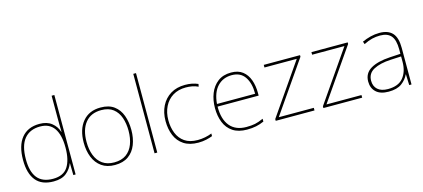

<svg xmlns="http://www.w3.org/2000/svg" viewBox="-60 -1262 3909 1774"><g transform="rotate(-15 1895.0 -375.0)"><path d="M283 10Q169 10 114 -58Q59 -126 59 -254Q59 -391 119 -464.5Q179 -538 291 -538Q363 -538 407.5 -502.5Q452 -467 468 -414H470Q469 -448 468.5 -480Q468 -512 468 -543V-760H494V0H472L470 -113H468Q450 -63 406 -26.5Q362 10 283 10ZM283 -15Q383 -15 425.5 -80.5Q468 -146 468 -263V-266Q468 -386 424 -449.5Q380 -513 291 -513Q192 -513 139 -448.5Q86 -384 86 -254Q86 -134 134.5 -74.5Q183 -15 283 -15Z M1098 -264Q1098 -187 1073.5 -124.5Q1049 -62 998.5 -26Q948 10 869 10Q793 10 742.5 -26Q692 -62 667 -124Q642 -186 642 -264Q642 -390 703.5 -464Q765 -538 875 -538Q955 -538 1004 -501.5Q1053 -465 1075.5 -403Q1098 -341 1098 -264ZM669 -264Q669 -191 691 -134.5Q713 -78 757.5 -46.5Q802 -15 869 -15Q939 -15 983.5 -47Q1028 -79 1049.5 -135.5Q1071 -192 1071 -264Q1071 -333 1051.5 -389.5Q1032 -446 989 -479.5Q946 -513 875 -513Q776 -513 722.5 -447Q669 -381 669 -264Z M1275 0H1249V-760H1275Z M1667 10Q1583 10 1529 -25.5Q1475 -61 1449.5 -122.5Q1424 -184 1424 -261Q1424 -342 1455.5 -404.5Q1487 -467 1545 -502.5Q1603 -538 1684 -538Q1720 -538 1749.5 -532Q1779 -526 1807 -514L1802 -489Q1772 -503 1742.5 -508Q1713 -513 1684 -513Q1612 -513 1560 -481Q1508 -449 1479.5 -392Q1451 -335 1451 -261Q1451 -193 1473.5 -137Q1496 -81 1543.5 -48Q1591 -15 1667 -15Q1703 -15 1738.5 -22Q1774 -29 1803 -41V-16Q1778 -6 1743 2Q1708 10 1667 10Z M2124 -538Q2192 -538 2234 -505Q2276 -472 2296 -416.5Q2316 -361 2316 -291V-266H1923Q1922 -145 1976 -80Q2030 -15 2133 -15Q2181 -15 2215.5 -22Q2250 -29 2296 -50V-23Q2258 -6 2219.5 2Q2181 10 2133 10Q2050 10 1997.5 -25Q1945 -60 1920.5 -121Q1896 -182 1896 -259Q1896 -334 1921 -397.5Q1946 -461 1996.5 -499.5Q2047 -538 2124 -538ZM2124 -513Q2040 -513 1986.5 -456.5Q1933 -400 1924 -291H2289Q2290 -390 2249 -451.5Q2208 -513 2124 -513Z M2779 0H2408V-17L2744 -503H2435V-528H2782V-513L2444 -25H2779Z M3235 0H2864V-17L3200 -503H2891V-528H3238V-513L2900 -25H3235Z M3543 -537Q3625 -537 3666 -492.5Q3707 -448 3707 -350V0H3685L3681 -103H3679Q3658 -57 3613 -23.5Q3568 10 3487 10Q3408 10 3367.5 -28Q3327 -66 3327 -129Q3327 -208 3393.5 -247.5Q3460 -287 3578 -294L3681 -300V-343Q3681 -433 3647 -472.5Q3613 -512 3543 -512Q3503 -512 3465.5 -503Q3428 -494 3385 -472L3376 -498Q3416 -516 3457.5 -526.5Q3499 -537 3543 -537ZM3580 -270Q3478 -265 3416.5 -232Q3355 -199 3355 -129Q3355 -76 3389 -45.5Q3423 -15 3487 -15Q3587 -15 3633.5 -72Q3680 -129 3681 -220V-275Z"/></g></svg>

Font: Noto Sans Bengali UI Thin
Style: Regular
Weight: 100
Designer: Jelle Bosma - Monotype Design Team
Foundry: Monotype Imaging Inc.
Version: Version 2.003; ttfautohint (v1.8.4.7-5d5b)